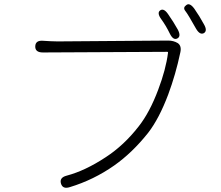

<svg xmlns="http://www.w3.org/2000/svg" viewBox="-20 -865 1040 904"><path d="M309 16Q275 27 267 -1Q259 -29 294 -38Q381 -61 478 -125Q564 -181 633 -270Q685 -336 725 -443Q761 -538 771 -616Q772 -621 767 -621L182 -618Q145 -618 146 -647Q147 -676 183 -673L217 -671Q234 -670 251 -670L772 -674Q797 -674 817 -662Q836 -649 829 -618Q807 -514 772 -420Q729 -306 677 -239Q603 -146 518 -86Q421 -18 309 16ZM815 -684Q796 -674 780 -706Q761 -745 739 -775Q718 -804 734 -816Q751 -828 771 -799Q797 -762 817 -726Q834 -694 815 -684ZM940 -709Q921 -699 903 -730Q865 -798 852.5 -813.5Q840 -829 857 -841Q873 -854 895 -824Q920 -788 940 -751Q958 -720 940 -709Z"/></svg>

Font: Resource Han Rounded JP Light
Style: Regular
Weight: 300
Designer: Cyano Hao (round all glyphs); Ryoko NISHIZUKA 西塚涼子 (kana, bopomofo & ideographs); Paul D. Hunt (Latin, Greek & Cyrillic)
Foundry: Cyano Hao
Version: 0.990